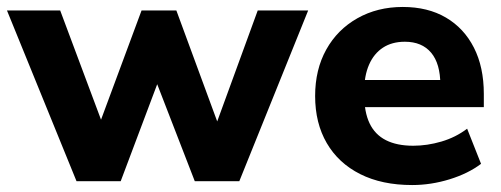

<svg xmlns="http://www.w3.org/2000/svg" viewBox="-23 -521 1441 552"><path d="M197 0 -3 -491H150L279 -146H256L384 -491H484L611 -146H592L718 -491H863L665 0H537L396 -364H461L324 0Z M1162 11Q1075 11 1012.5 -20.5Q950 -52 916.5 -109.5Q883 -167 883 -245Q883 -321 915 -378.5Q947 -436 1004.5 -468.5Q1062 -501 1135 -501Q1207 -501 1259 -470.5Q1311 -440 1339.5 -384Q1368 -328 1368 -251V-213H1007V-291H1259L1243 -277Q1243 -338 1216.5 -369.5Q1190 -401 1141 -401Q1104 -401 1078 -384Q1052 -367 1038 -335Q1024 -303 1024 -258V-250Q1024 -199 1039.5 -166.5Q1055 -134 1086.5 -118Q1118 -102 1165 -102Q1205 -102 1246 -114Q1287 -126 1320 -151L1360 -50Q1323 -22 1269.5 -5.5Q1216 11 1162 11Z"/></svg>

Font: Nunito Sans 12pt ExtraLight 12pt ExtraBold
Style: Regular
Weight: 800
Version: Version 3.101;gftools[0.9.27]